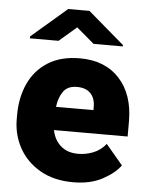

<svg xmlns="http://www.w3.org/2000/svg" viewBox="-54 -794 652 848"><g transform="rotate(5 272.5 -370.0)"><path d="M302.2 9.8Q216.3 9.8 155.3 -25.4Q94.2 -60.5 62 -118.9Q29.8 -177.2 29.8 -246.6V-265.1Q29.8 -342.3 58.1 -404.1Q86.4 -465.8 143.3 -502Q200.2 -538.1 284.7 -538.1Q397 -538.1 460.7 -468.3Q524.4 -398.4 524.4 -279.3V-212.4H197.8Q206.5 -168.5 236.3 -142.8Q266.1 -117.2 313 -117.2Q346.7 -117.2 379.4 -129.9Q412.1 -142.6 435.5 -171.9L510.3 -83Q485.8 -48.3 432.1 -19.3Q378.4 9.8 302.2 9.8ZM283.2 -411.1Q241.2 -411.1 222.2 -384Q203.1 -356.9 197.8 -315.4H363.8V-328.1Q364.3 -367.2 343.3 -389.2Q322.3 -411.1 283.2 -411.1ZM308.1 -750.5 468.3 -613.3V-606.9H338.9L260.7 -673.3L183.6 -606.9H56.6V-615.2L213.9 -750.5Z"/></g></svg>

Font: Vazirmatn UI FD Black
Style: Regular
Weight: 900
Designer: Saber Rastikerdar
Foundry: Saber Rastikerdar
Version: Version 33.003